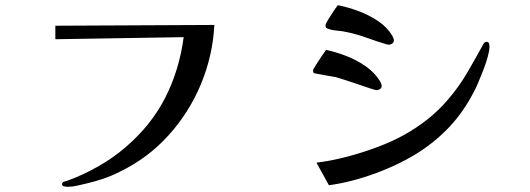

<svg xmlns="http://www.w3.org/2000/svg" viewBox="-20 -719 2040 739"><path d="M805 -623Q799 -505 753.5 -395.5Q708 -286 629 -198.5Q550 -111 443 -59Q412 -43 380 -32Q348 -21 314 -13Q296 -9 277.5 -4.5Q259 0 240 0Q236 0 227.5 -1.5Q219 -3 219 -10Q219 -17 226 -19.5Q233 -22 238 -23Q297 -44 357 -78Q417 -112 464 -153Q562 -237 616 -343Q670 -449 687 -576L193 -568V-620Z M1449 -388Q1449 -381 1443 -376.5Q1437 -372 1430 -372Q1426 -372 1405.5 -378.5Q1385 -385 1358 -394.5Q1331 -404 1307 -411.5Q1283 -419 1273 -422Q1269 -423 1256 -425Q1243 -427 1227.5 -430Q1212 -433 1200.5 -435Q1189 -437 1188 -438Q1185 -440 1185 -447Q1185 -452 1196 -469Q1207 -486 1219 -504Q1231 -522 1235 -527Q1273 -519 1313 -503.5Q1353 -488 1387.5 -464Q1422 -440 1443 -406Q1445 -402 1447 -397.5Q1449 -393 1449 -388ZM1864 -541Q1864 -525 1857.5 -501Q1851 -477 1840.5 -450Q1830 -423 1820 -399.5Q1810 -376 1802 -362Q1764 -289 1712 -233Q1660 -177 1592 -133Q1518 -86 1425.5 -52Q1333 -18 1246 -6L1198 -93Q1250 -99 1310.5 -114.5Q1371 -130 1430 -152Q1489 -174 1534 -199Q1583 -226 1627 -261Q1671 -296 1707 -339Q1747 -386 1777.5 -438Q1808 -490 1837 -543Q1839 -548 1843 -553Q1847 -558 1853 -558Q1860 -558 1862 -552Q1864 -546 1864 -541ZM1496 -563Q1496 -556 1490 -551.5Q1484 -547 1477 -547Q1472 -547 1466 -549Q1429 -560 1392 -573.5Q1355 -587 1317 -595Q1301 -599 1278 -601Q1255 -603 1241 -609Q1235 -611 1234 -613.5Q1233 -616 1233 -622Q1233 -627 1243 -643.5Q1253 -660 1264.5 -677Q1276 -694 1280 -699Q1317 -692 1358 -677Q1399 -662 1434.5 -638.5Q1470 -615 1490 -581Q1492 -577 1494 -572.5Q1496 -568 1496 -563Z"/></svg>

Font: Kaisei Opti
Style: Regular
Weight: 400
Designer: Font-Kai, 金井和夫
Foundry: KAZUO KANAI
Version: Version 5.003